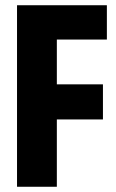

<svg xmlns="http://www.w3.org/2000/svg" viewBox="-20 -713 443 733"><path d="M45 -693H388V-562H197V-391H373V-257H197V0H45Z"/></svg>

Font: Khand Variable Light
Style: Regular
Weight: 300
Designer: Satya Rajpurohit
Foundry: Indian Type Foundry
Version: Version 3.000